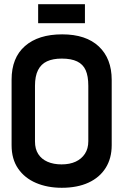

<svg xmlns="http://www.w3.org/2000/svg" viewBox="-20 -880 586 911"><path d="M383 -860H161V-770H383ZM35 -502V-191Q35 -125 66 -80Q97 -35 151 -12Q205 11 273 11Q347 11 400 -13.5Q453 -38 481.5 -83.5Q510 -129 510 -191V-501Q510 -602 449 -659.5Q388 -717 275 -717Q162 -717 98.5 -661.5Q35 -606 35 -502ZM146 -209V-473Q146 -519 160.5 -547.5Q175 -576 203 -589Q231 -602 273 -602Q318 -602 346 -588.5Q374 -575 386.5 -547Q399 -519 399 -473V-210Q399 -175 383 -150.5Q367 -126 339 -113Q311 -100 272 -100Q234 -100 205.5 -112.5Q177 -125 161.5 -149Q146 -173 146 -209Z"/></svg>

Font: Advent Pro Expanded
Style: Bold
Weight: 700
Width: 7
Designer: VivaRado, Andreas Kalpakidis
Foundry: VivaRado, Andreas Kalpakidis
Version: Version 3.000